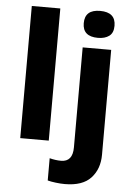

<svg xmlns="http://www.w3.org/2000/svg" viewBox="-64 -813 752 1100"><g transform="rotate(5 311.5 -263.0)"><path d="M74 0V-760H238V0ZM467 -766Q556 -766 556 -688Q556 -647 531.5 -629Q507 -611 467 -611Q379 -611 379 -688Q379 -766 467 -766ZM252 228V100Q286 109 318 109Q385 109 385 26V-549H549V54Q549 136 501 188Q453 240 351 240Q327 240 298.5 236.5Q270 233 252 228Z"/></g></svg>

Font: Noto Sans UI ExtraBold
Style: Regular
Weight: 800
Designer: Monotype Design Team
Foundry: Monotype Imaging Inc.
Version: Version 1.001